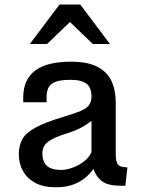

<svg xmlns="http://www.w3.org/2000/svg" viewBox="-20 -796 613 827"><path d="M220.2 10.7Q167 10.7 131.8 -8.3Q96.7 -27.3 78.9 -59.6Q61 -91.8 61 -131.3Q61 -169.4 76.4 -196.8Q91.8 -224.1 133.5 -246.8Q175.3 -269.5 255.4 -293.5Q297.9 -306.2 323.7 -316.4Q349.6 -326.7 361.8 -341.3Q374 -356 374 -380.9Q374 -401.9 366.7 -418Q359.4 -434.1 339.8 -443.1Q320.3 -452.1 282.7 -452.1Q237.3 -452.1 215.6 -442.1Q193.8 -432.1 187.3 -415.3Q180.7 -398.4 180.7 -377.9V-355.5H80.1V-376.5Q80.1 -453.1 131.1 -491.7Q182.1 -530.3 285.6 -530.3Q357.4 -530.3 399.7 -508.3Q441.9 -486.3 460.2 -446.8Q478.5 -407.2 478.5 -353.5V-137.2Q478.5 -98.1 488.5 -86.7Q498.5 -75.2 528.8 -75.2L520 3.9H498.5Q445.8 3.9 420.4 -14.6Q395 -33.2 382.3 -68.4Q370.1 -50.3 349.1 -32Q328.1 -13.7 296.6 -1.5Q265.1 10.7 220.2 10.7ZM242.7 -64Q266.6 -64 293.5 -74Q320.3 -84 342.5 -101.3Q364.7 -118.7 374 -141.1V-275.9Q362.3 -265.1 335 -249.3Q307.6 -233.4 263.7 -220.2Q209 -203.1 185.8 -184.6Q162.6 -166 162.6 -135.7Q162.6 -99.1 182.4 -81.5Q202.1 -64 242.7 -64ZM108.4 -606.4 236.3 -776.4H325.7L453.6 -606.4H379.9L258.8 -722.7H303.7L182.6 -606.4Z"/></svg>

Font: Monda Medium
Style: Regular
Weight: 500
Designer: Vernon Adams
Foundry: Vernon Adams
Version: Version 2.200